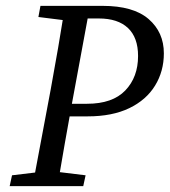

<svg xmlns="http://www.w3.org/2000/svg" viewBox="-20 -635 579 655"><path d="M13 0 21 -37 138 -51H157L272 -37L264 0ZM91 0 153 -330Q179 -471 202 -615H287L226 -285Q213 -214 200.5 -142.5Q188 -71 176 0ZM111 -577 118 -615H248L237 -563H223ZM173 -238 182 -281H277Q364 -281 407.5 -326.5Q451 -372 451 -444Q451 -507 416.5 -539.5Q382 -572 317 -572H239L248 -615H330Q435 -615 487 -570Q539 -525 539 -453Q539 -392 509 -343Q479 -294 421 -266Q363 -238 279 -238Z"/></svg>

Font: Lisu Bosa Light
Style: Italic
Weight: 300
Italic angle: -19°
Designer: David Morse, Annie Olsen, Victor Gaultney, Frank Grießhammer (Latin)
Foundry: SIL International
Version: Version 2.000